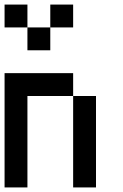

<svg xmlns="http://www.w3.org/2000/svg" viewBox="-20 -920 540 840"><path d="M0 -100V-600H300V-500H100V-100ZM0 -800V-900H100V-800ZM100 -700V-800H200V-700ZM200 -800V-900H300V-800ZM300 -100V-500H400V-100Z"/></svg>

Font: GalmuriMono9 Regular
Style: Regular
Weight: 400
Designer: Lee Minseo (quiple)
Version: Version 2.399;hotconv 1.1.1;makeotfexe 2.6.0 DEVELOPMENT